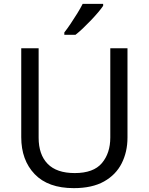

<svg xmlns="http://www.w3.org/2000/svg" viewBox="-20 -964 771 994"><path d="M640 -252Q640 -178 610 -118.5Q580 -59 518.5 -24.5Q457 10 362 10Q229 10 159.5 -62.5Q90 -135 90 -254V-714H180V-251Q180 -164 226.5 -116Q273 -68 367 -68Q464 -68 507.5 -119.5Q551 -171 551 -252V-714H640ZM514 -934Q505 -920 488 -900Q471 -880 450.5 -858.5Q430 -837 409.5 -817.5Q389 -798 371 -784H313V-796Q328 -815 345.5 -841Q363 -867 380 -894.5Q397 -922 408 -944H514Z"/></svg>

Font: Noto Sans Adlam Unjoined
Style: Regular
Weight: 400
Designer: Mark Jamra, Neil Patel
Foundry: JamraPatel LLC
Version: Version 3.001